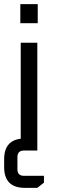

<svg xmlns="http://www.w3.org/2000/svg" viewBox="-20 -726 280 926"><path d="M78 -614V-706H162V-614ZM80 0V-520H160V0ZM0 42Q0 -58 100 -58H124V0H96Q64 0 64 32V90Q64 122 96 122H192V155L160 180H100Q0 180 0 80Z"/></svg>

Font: Oxanium
Style: Regular
Weight: 400
Designer: Severin Meyer
Version: Version 1.001